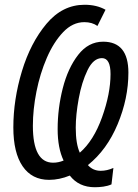

<svg xmlns="http://www.w3.org/2000/svg" viewBox="-20 -745 578 806"><path d="M448 29 456 -40Q429 -28 403 -28Q370 -28 349 -52Q429 -116 474 -224Q519 -332 519 -440Q519 -570 413 -570Q351 -570 308 -514.5Q265 -459 243.5 -374.5Q222 -290 222 -203Q222 -123 247 -71Q225 -62 203 -62Q118 -62 118 -217Q118 -285 133 -360.5Q148 -436 176.5 -502Q205 -568 245 -610Q285 -652 334 -652Q367 -652 389 -636L423 -704Q386 -725 335 -725Q242 -725 175 -645Q108 -565 72 -446Q36 -327 36 -210Q36 -104 75 -47Q114 10 186 10Q229 10 273 -8Q311 41 378 41Q395 41 413.5 38.5Q432 36 448 29ZM298 -209Q298 -263 310.5 -331.5Q323 -400 347.5 -450.5Q372 -501 408 -501Q444 -501 444 -434Q444 -352 408.5 -253Q373 -154 315 -104Q298 -141 298 -209Z"/></svg>

Font: Noto Sans Display Condensed
Style: Italic
Weight: 400
Width: 3
Designer: Monotype Design team
Foundry: Monotype Imaging Inc.
Version: 1.000